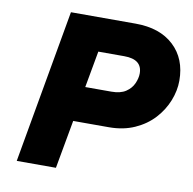

<svg xmlns="http://www.w3.org/2000/svg" viewBox="-75 -725 806 801"><g transform="rotate(10 328.5 -325.0)"><path d="M401 -205H250L213 0H47L162 -650H436Q539 -650 598 -595Q657 -540 657 -447Q657 -405 640 -362Q623 -319 590.5 -283.5Q558 -248 510 -226.5Q462 -205 401 -205ZM413 -508H303L275 -353H386Q424 -353 446.5 -368Q469 -383 479 -405.5Q489 -428 489 -448Q489 -508 413 -508Z"/></g></svg>

Font: Overused Grotesk ExtraBold
Style: Italic
Weight: 800
Italic angle: -10°
Version: Version 0.003